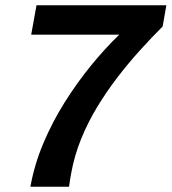

<svg xmlns="http://www.w3.org/2000/svg" viewBox="-20 -706 649 726"><path d="M95 0Q110 -84 144 -164.5Q178 -245 224.5 -319Q271 -393 324 -458Q377 -523 431 -575H98L118 -686H609L595 -606Q553 -564 509.5 -516Q466 -468 424.5 -414Q383 -360 347.5 -301.5Q312 -243 286.5 -180Q261 -117 249 -50Q247 -37 245 -27Q243 -17 241 0Z"/></svg>

Font: Archivo SemiBold SemiBold
Style: Italic
Weight: 600
Italic angle: -10°
Version: Version 2.001